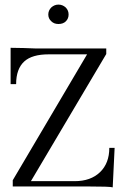

<svg xmlns="http://www.w3.org/2000/svg" viewBox="-20 -807 536 831"><path d="M476.1 -167 467.8 3.9Q457.5 0 355 0H35.2V-26.9L356.9 -571.8H190.9Q118.7 -571.8 85 -541Q49.8 -508.8 49.8 -442.9H25.9V-600.1L83 -599.1Q127 -597.2 134.8 -597.2H439.9V-573.2L113.8 -22.9H303.2Q372.6 -22.9 413.1 -62Q453.1 -100.6 453.1 -167ZM202.1 -774.9Q215.8 -787.1 232.9 -787.1Q250.5 -787.1 264.2 -774.9Q276.9 -762.2 276.9 -744.1Q276.9 -726.6 265.1 -714.8Q253.4 -703.1 232.9 -703.1Q213.9 -703.1 202.1 -714.8Q189 -726.6 189 -744.1Q189 -761.7 202.1 -774.9Z"/></svg>

Font: Unna Light
Style: Regular
Weight: 300
Designer: Jorge de Buen Unna
Foundry: Omnibus-Type
Version: Version 2.007;PS 002.007;hotconv 1.0.88;makeotf.lib2.5.64775